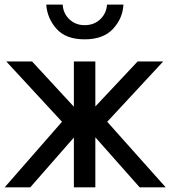

<svg xmlns="http://www.w3.org/2000/svg" viewBox="-21 -801 728 821"><path d="M176.8 -781.2H247.1Q249 -744.1 275.4 -718.8Q301.8 -693.4 340.8 -693.4Q381.8 -693.4 408.2 -719.2Q434.6 -745.1 436.5 -781.2H506.8Q503.9 -722.7 462.4 -677.7Q420.9 -632.8 340.8 -632.8Q260.7 -632.8 220.7 -677.7Q180.7 -722.7 176.8 -781.2ZM-1 0 244.1 -280.3 5.9 -538.1H116.2L294.9 -344.7V-538.1H386.7V-345.7L567.4 -538.1H676.8L437.5 -280.3L687.5 0H576.2L386.7 -213.9V0H294.9V-212.9L108.4 0Z"/></svg>

Font: Gothic A1 Medium
Style: Regular
Weight: 500
Designer: HanYang I&C Co.,Ltd.
Foundry: HanYang I&C Co.,Ltd.
Version: Version 2.50